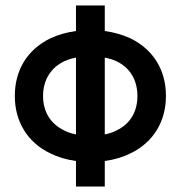

<svg xmlns="http://www.w3.org/2000/svg" viewBox="-20 -580 659 700"><path d="M257 -560V-467C222 -462 191 -453 163 -440C80 -399 34 -325 34 -230C34 -137 80 -61 163 -21C191 -7 222 2 257 7V100H362V7C397 2 428 -7 456 -21C539 -61 585 -137 585 -230C585 -325 539 -399 456 -440C428 -453 397 -462 362 -467V-560ZM137 -230C137 -287 164 -333 215 -357C228 -363 242 -367 257 -370V-90C242 -93 228 -97 215 -104C164 -128 137 -173 137 -230ZM362 -370C377 -367 391 -363 404 -357C455 -333 481 -287 481 -230C481 -173 455 -128 404 -104C391 -97 377 -93 362 -90Z"/></svg>

Font: Jost Medium
Style: Regular
Weight: 500
Version: Version 3.710